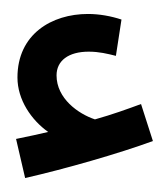

<svg xmlns="http://www.w3.org/2000/svg" viewBox="-20 -836 241 275"><path d="M16 -581C73 -594 150 -616 199 -634L182 -687C163 -680 141 -672 116 -665C92 -673 61 -695 61 -728C61 -749 78 -762 107 -762C122 -762 134 -759 146 -756L154 -808C139 -813 122 -816 106 -816C54 -816 5 -787 5 -725C5 -693 25 -664 49 -647C36 -644 23 -641 3 -637Z"/></svg>

Font: Noto Sans Arabic UI SmCn Md
Style: Regular
Weight: 500
Width: 4
Designer: Monotype Design Team, Nadine Chahine and Nizar Qandah
Foundry: Monotype Imaging Inc.
Version: Version 2.010